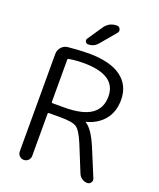

<svg xmlns="http://www.w3.org/2000/svg" viewBox="-171 -1082 960 1162"><g transform="rotate(20 309.5 -500.5)"><path d="M313.5 -841.8Q289.1 -812.5 252 -812.5Q239.3 -812.5 233.9 -823.2Q228.5 -834 235.4 -843.8L298.8 -937.5Q327.1 -979.5 377.9 -979.5Q392.6 -979.5 398.9 -965.8Q405.3 -952.1 396.5 -940.4ZM171.9 -340.8Q165 -340.8 165 -334V-62.5Q165 -45.9 153.3 -34.2Q141.6 -22.5 125 -22.5Q108.4 -22.5 96.7 -34.2Q85 -45.9 85 -62.5V-689.5Q85 -714.8 101.1 -733.4Q117.2 -752 141.6 -754.9Q204.1 -761.7 272.5 -762.7Q412.1 -762.7 483.4 -710.9Q554.7 -659.2 554.7 -564.5Q554.7 -488.3 513.7 -437.5Q472.7 -386.7 399.4 -367.2Q398.4 -367.2 398.4 -366.2Q398.4 -365.2 399.4 -365.2Q443.4 -339.8 487.3 -235.4L559.6 -60.5Q561.5 -55.7 561.5 -49.8Q561.5 -42 556.6 -35.2Q548.8 -22.5 533.2 -22.5Q514.6 -22.5 499 -33.2Q483.4 -43.9 476.6 -60.5L406.2 -233.4Q376 -305.7 349.6 -323.2Q323.2 -340.8 245.1 -340.8ZM165 -412.1Q165 -404.3 171.9 -404.3H245.1Q364.3 -404.3 419.9 -442.9Q475.6 -481.4 475.6 -557.6Q475.6 -697.3 264.6 -697.3Q215.8 -697.3 171.9 -689.5Q165 -688.5 165 -681.6Z"/></g></svg>

Font: Gen Jyuu Gothic P Normal
Style: Regular
Weight: 300
Designer: [Source Han Sans]
Ryoko NISHIZUKA  (kana & ideographs); Paul D. Hunt (Latin, Greek & Cyrillic); Wenlong ZHANG  (bopomofo
Version: Version 1.002.20150607